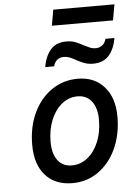

<svg xmlns="http://www.w3.org/2000/svg" viewBox="-60 -935 692 992"><g transform="rotate(-5 286.0 -439.0)"><path d="M276 12Q186 12 135.5 -44.8Q85 -101.5 85 -203Q85 -295.5 119 -367.8Q153 -440 212.8 -481.5Q272.5 -523 349 -523Q435 -523 485.8 -465.5Q536.5 -408 536.5 -311Q536.5 -217.5 502.8 -144.5Q469 -71.5 410 -29.8Q351 12 276 12ZM280 -79.5Q326 -79.5 362.2 -108.8Q398.5 -138 419.2 -188.2Q440 -238.5 440 -302.5Q440 -363.5 413.5 -398Q387 -432.5 340 -432.5Q295 -432.5 258.8 -403.5Q222.5 -374.5 201.8 -324Q181 -273.5 181 -210Q181 -148.5 207.2 -114Q233.5 -79.5 280 -79.5ZM436 -593.5Q408.5 -593.5 386.5 -602.5Q364.5 -611.5 348.5 -620.5Q335.5 -628 319.8 -634.8Q304 -641.5 286 -641.5Q268 -641.5 253.5 -630.8Q239 -620 233.5 -597.5H187Q196.5 -653.5 225.2 -686.8Q254 -720 307 -720Q335.5 -720 356.8 -711Q378 -702 396 -692Q409.5 -685 424.5 -678.5Q439.5 -672 456.5 -672Q474.5 -672 489.2 -682.8Q504 -693.5 510 -716H556.5Q547 -660.5 518 -627Q489 -593.5 436 -593.5ZM240 -807.5 254.5 -889.5H571.5L557 -807.5Z"/></g></svg>

Font: Overpass Medium
Style: Italic
Weight: 500
Italic angle: -10°
Designer: Delve Withrington, Dave Bailey, Thomas Jockin
Foundry: Delve Fonts LLC
Version: Version 4.000